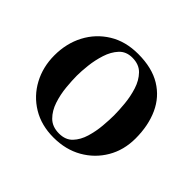

<svg xmlns="http://www.w3.org/2000/svg" viewBox="-131 -709 882 882"><g transform="rotate(45 310.0 -268.5)"><path d="M432 -264Q432 -295 428 -337Q424 -379 411.5 -418.5Q399 -458 373.5 -484.5Q348 -511 304 -511Q264 -511 240 -485Q216 -459 203.5 -420Q191 -381 186.5 -341Q182 -301 182 -272Q182 -241 186 -199Q190 -157 203 -117.5Q216 -78 242 -52Q268 -26 312 -26Q354 -26 378 -51.5Q402 -77 413.5 -115.5Q425 -154 428.5 -194.5Q432 -235 432 -264ZM577 -259Q577 -183 542 -123.5Q507 -64 446.5 -29.5Q386 5 307 5Q228 5 168.5 -31Q109 -67 76 -128.5Q43 -190 43 -265Q43 -343 76 -405.5Q109 -468 169 -505Q229 -542 311 -542Q401 -542 460 -506Q519 -470 548 -406Q577 -342 577 -259Z"/></g></svg>

Font: l_WÎãfOS
Style: ^8Ä
Weight: 700
Designer: LiuPeng
Version: Version 1.3